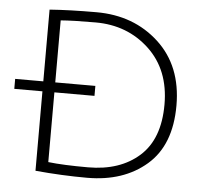

<svg xmlns="http://www.w3.org/2000/svg" viewBox="-49 -708 837 768"><g transform="rotate(5 369.5 -323.5)"><path d="M120 -321H7V-361H120V-649Q200 -655 308 -655Q458 -655 558.5 -562.5Q659 -470 659 -311Q659 -152 566.5 -72Q474 8 328 8Q227 8 120 -2ZM168 -361H329V-321H168V-41Q228 -34 328 -34Q456 -34 533.5 -103Q611 -172 611 -311Q611 -450 523.5 -532Q436 -614 308 -614Q217 -614 168 -610Z"/></g></svg>

Font: Julius Sans One
Style: Regular
Weight: 400
Designer: Luciano Vergara
Foundry: LatinoType
Version: Version 1.001